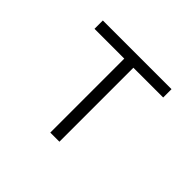

<svg xmlns="http://www.w3.org/2000/svg" viewBox="-168 -1048 1336 1336"><g transform="rotate(45 500.0 -380.0)"><path d="M162.1 -785.2H837.9V-703.1H544.9V24.9H455.1V-703.1H162.1Z"/></g></svg>

Font: FORM UDPGothic
Style: Regular
Weight: 400
Foundry: Pronama LLC
Version: Version 1.05101